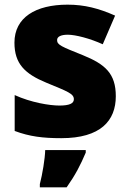

<svg xmlns="http://www.w3.org/2000/svg" viewBox="-20 -583 558 824"><path d="M477 -170C477 -267 432 -307 336 -346C244 -383 225 -390 225 -411C225 -426 242 -434 271 -434C304 -434 366 -418 421 -393L474 -516C404 -547 343 -563 270 -563C133 -563 42 -508 42 -400C42 -309 87 -266 179 -228C271 -190 297 -181 297 -157C297 -139 278 -130 235 -130C193 -130 113 -143 43 -175V-21C107 3 164 10 243 10C412 10 477 -65 477 -170ZM348 61H174C173 99 162 165 151 207V221H266C304 167 325 126 348 72Z"/></svg>

Font: Noto Sans UI Black
Style: Regular
Weight: 900
Designer: Monotype Design Team
Foundry: Monotype Imaging Inc.
Version: Version 1.901